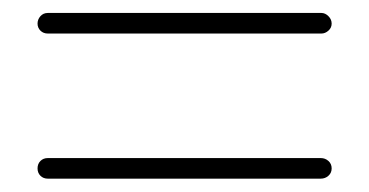

<svg xmlns="http://www.w3.org/2000/svg" viewBox="-20 -509 561 292"><path d="M52.7 -458Q45.9 -458 41.5 -462.4Q37.1 -466.8 37.1 -473.1Q37.1 -479.5 41.5 -484.4Q45.9 -489.3 52.7 -489.3H468.8Q474.6 -489.3 479.5 -484.4Q484.4 -479.5 484.4 -473.1Q484.4 -466.8 479.5 -462.4Q474.6 -458 468.8 -458ZM52.7 -237.3Q45.9 -237.3 41.5 -241.7Q37.1 -246.1 37.1 -252.9Q37.1 -259.8 41.5 -264.2Q45.9 -268.6 52.7 -268.6H467.8Q474.6 -268.6 479.5 -264.2Q484.4 -259.8 484.4 -252.9Q484.4 -246.1 479.5 -241.7Q474.6 -237.3 467.8 -237.3Z"/></svg>

Font: Gen Jyuu Gothic ExtraLight
Style: Regular
Weight: 100
Designer: [Source Han Sans]
Ryoko NISHIZUKA  (kana & ideographs); Paul D. Hunt (Latin, Greek & Cyrillic); Wenlong ZHANG  (bopomofo
Version: Version 1.002.20150607